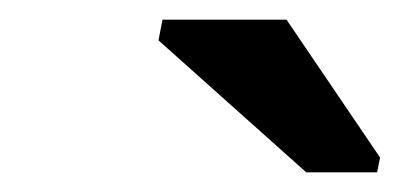

<svg xmlns="http://www.w3.org/2000/svg" viewBox="-20 -753 406 195"><path d="M363 -578H291L141 -712L145 -733H271L366 -593Z"/></svg>

Font: Libra Sans
Style: Bold Italic
Weight: 700
Italic angle: -12°
Foundry: Context Ltd
Version: Version 1.002